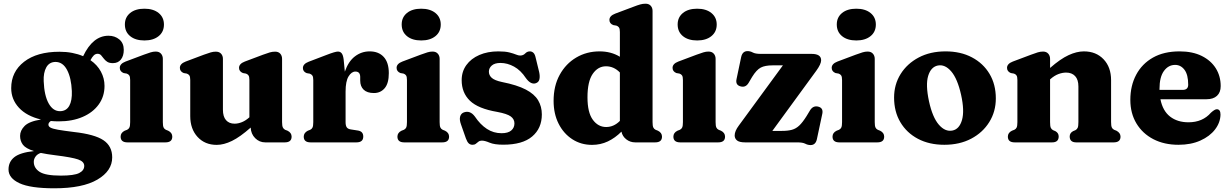

<svg xmlns="http://www.w3.org/2000/svg" viewBox="-20 -769 6643 1037"><path d="M380 -56Q491 -43.5 538.5 -11.8Q586 20 586 81Q586 154 506 201Q426 248 273.5 248Q144 248 85 220.5Q26 193 26 146.5Q26 105 57.2 80Q88.5 55 163.5 47Q119 33 103.8 12.8Q88.5 -7.5 88.5 -35Q88.5 -64 113 -88.8Q137.5 -113.5 201.5 -123.5Q124 -142 82.2 -187.2Q40.5 -232.5 40.5 -293Q40.5 -381.5 110.2 -435.5Q180 -489.5 301 -489.5Q338.5 -489.5 370.5 -483.2Q402.5 -477 429 -465.5Q481.5 -576 566 -576Q600.5 -576 624.5 -556Q648.5 -536 648.5 -499.5Q648.5 -467 633 -447.5Q617.5 -428 589.5 -428Q570 -428 558.8 -435.5Q547.5 -443 540.2 -453Q533 -463 525.8 -470.8Q518.5 -478.5 507 -478.5Q495.5 -478.5 486.5 -469.8Q477.5 -461 468.5 -444Q505.5 -418.5 525 -382.2Q544.5 -346 544.5 -305Q544.5 -248 513.2 -204.8Q482 -161.5 426.2 -137.5Q370.5 -113.5 298 -113.5Q275.5 -113.5 254.5 -115.5Q241.5 -106.5 241.5 -96Q241.5 -86 252.8 -79.8Q264 -73.5 294 -68.2Q324 -63 380 -56ZM279.5 -434.5Q246 -434 230 -405.2Q214 -376.5 216 -330.5Q219 -253 242.8 -210.5Q266.5 -168 304.5 -168.5Q338 -169 354 -197.2Q370 -225.5 368 -277Q365 -348 342.2 -391.2Q319.5 -434.5 279.5 -434.5ZM162.5 105Q162.5 138.5 193.8 159Q225 179.5 308.5 179.5Q380.5 179.5 407.8 165.5Q435 151.5 435 127Q435 103.5 401.5 92Q368 80.5 278.5 69.5Q233.5 64 200.5 57Q182.5 62.5 172.5 76Q162.5 89.5 162.5 105Z M760 -550.5Q711.5 -550.5 683 -573.8Q654.5 -597 654.5 -637Q654.5 -675.5 683 -698.8Q711.5 -722 760 -722Q808 -722 836.8 -698.8Q865.5 -675.5 865.5 -636.5Q865.5 -597 836.8 -573.8Q808 -550.5 760 -550.5ZM859.5 -451V-109.5Q859.5 -89 863.5 -80.5Q867.5 -72 876 -68L888.5 -63Q910.5 -52 910.5 -31Q910.5 0 873.5 0H668.5Q631.5 0 631.5 -31Q631.5 -52 653.5 -63L666.5 -68Q675 -72 679 -80.5Q683 -89 683 -109.5V-337Q683 -354.5 678.2 -361.5Q673.5 -368.5 664.5 -371.5L647.5 -374.5Q627 -383 627 -402.5Q627 -424.5 658 -436.5L756.5 -473.5Q779.5 -482 793.5 -486.2Q807.5 -490.5 821 -490.5Q839.5 -490.5 849.5 -479.2Q859.5 -468 859.5 -451Z M1007.5 -142V-337Q1007.5 -354.5 1002.8 -361.5Q998 -368.5 989 -371.5L972 -374.5Q951.5 -383 951.5 -402.5Q951.5 -424.5 982.5 -436.5L1081 -473.5Q1104 -482 1118 -486Q1132 -490 1145.5 -490Q1164 -490 1174 -479Q1184 -468 1184 -451V-176.5Q1184 -139 1200.8 -120Q1217.5 -101 1247 -101Q1266 -101 1286.5 -109.2Q1307 -117.5 1327 -135.5V-337Q1327 -354.5 1322.2 -361.5Q1317.5 -368.5 1308.5 -371.5L1292 -374.5Q1271 -383 1271 -402.5Q1271 -424.5 1302 -436.5L1400.5 -473.5Q1423 -482 1437.2 -486Q1451.5 -490 1466 -490Q1484 -490 1493.8 -479Q1503.5 -468 1503.5 -451V-109.5Q1503.5 -89 1507.8 -80.5Q1512 -72 1520 -68L1533 -63Q1555 -52 1555 -31Q1555 0 1518 0H1412.5Q1381 0 1358.2 -22.8Q1335.5 -45.5 1334 -80Q1277 -29.5 1233 -8Q1189 13.5 1150.5 13.5Q1086.5 13.5 1047 -29.5Q1007.5 -72.5 1007.5 -142Z M1836 -448.5 1842.5 -382Q1861.5 -437.5 1897 -464.5Q1932.5 -491.5 1976.5 -491.5Q2025 -491.5 2052.5 -461.5Q2080 -431.5 2080 -374Q2080 -319 2057.8 -292.8Q2035.5 -266.5 1999.5 -266.5Q1963 -266.5 1944.2 -284.5Q1925.5 -302.5 1925.5 -334V-354Q1925 -382.5 1899.5 -382.5Q1878.5 -382.5 1862.5 -356.2Q1846.5 -330 1846.5 -274.5V-109.5Q1846.5 -91 1852.5 -81.8Q1858.5 -72.5 1874.5 -70L1913 -64Q1942 -59.5 1942 -31.5Q1942 0 1905 0H1657.5Q1620.5 0 1620.5 -31Q1620.5 -51.5 1642.5 -63L1655.5 -68Q1664 -72 1668 -80.5Q1672 -89 1672 -109.5V-336.5Q1672 -354 1667.2 -360.8Q1662.5 -367.5 1653.5 -371L1636.5 -374Q1616 -382 1616 -401.5Q1616 -423.5 1647 -435.5L1744 -472.5Q1790.5 -490.5 1805 -490.5Q1818 -490.5 1825.5 -481Q1833 -471.5 1836 -448.5Z M2255 -550.5Q2206.5 -550.5 2178 -573.8Q2149.5 -597 2149.5 -637Q2149.5 -675.5 2178 -698.8Q2206.5 -722 2255 -722Q2303 -722 2331.8 -698.8Q2360.5 -675.5 2360.5 -636.5Q2360.5 -597 2331.8 -573.8Q2303 -550.5 2255 -550.5ZM2354.5 -451V-109.5Q2354.5 -89 2358.5 -80.5Q2362.5 -72 2371 -68L2383.5 -63Q2405.5 -52 2405.5 -31Q2405.5 0 2368.5 0H2163.5Q2126.5 0 2126.5 -31Q2126.5 -52 2148.5 -63L2161.5 -68Q2170 -72 2174 -80.5Q2178 -89 2178 -109.5V-337Q2178 -354.5 2173.2 -361.5Q2168.5 -368.5 2159.5 -371.5L2142.5 -374.5Q2122 -383 2122 -402.5Q2122 -424.5 2153 -436.5L2251.5 -473.5Q2274.5 -482 2288.5 -486.2Q2302.5 -490.5 2316 -490.5Q2334.5 -490.5 2344.5 -479.2Q2354.5 -468 2354.5 -451Z M2683 -429Q2652 -429 2636.2 -415.2Q2620.5 -401.5 2620.5 -382Q2620.5 -362.5 2636 -348.5Q2651.5 -334.5 2691.5 -326Q2772.5 -310 2819.5 -285.5Q2866.5 -261 2886.5 -227.2Q2906.5 -193.5 2906.5 -151Q2906.5 -76 2854.2 -31.8Q2802 12.5 2698 12.5Q2650 12.5 2624.2 1.5Q2598.5 -9.5 2582.5 -9.5Q2571.5 -9.5 2564.2 -3.8Q2557 2 2550 7.5Q2543 13 2532.5 13Q2520 13 2511.8 5.5Q2503.5 -2 2496.5 -21L2470 -96.5Q2460.5 -122.5 2465.2 -139.5Q2470 -156.5 2485.5 -162Q2519 -174 2544.5 -140Q2574 -96 2609.8 -72.8Q2645.5 -49.5 2689 -49.5Q2724 -49.5 2741.2 -64.2Q2758.5 -79 2758.5 -102.5Q2758.5 -125.5 2738.8 -140Q2719 -154.5 2666 -164.5Q2562.5 -182 2518 -225Q2473.5 -268 2473.5 -336Q2473.5 -382.5 2498.8 -417.5Q2524 -452.5 2568.8 -472Q2613.5 -491.5 2671.5 -491.5Q2708.5 -491.5 2731 -485.8Q2753.5 -480 2766.8 -474.5Q2780 -469 2789 -469Q2806 -469 2816.5 -480.2Q2827 -491.5 2842 -491.5Q2852.5 -491.5 2860.8 -484Q2869 -476.5 2873 -458L2892 -380Q2897 -357.5 2893.5 -341.2Q2890 -325 2874 -319.5Q2847 -310.5 2820.5 -347Q2792.5 -389.5 2756.5 -409.2Q2720.5 -429 2683 -429Z M2970 -224.5Q2970 -305 3003 -365Q3036 -425 3092.2 -458.2Q3148.5 -491.5 3218.5 -491.5Q3280.5 -491.5 3328 -462.5V-596Q3328 -613.5 3323.2 -620.5Q3318.5 -627.5 3309.5 -630.5L3292.5 -633.5Q3271.5 -641.5 3271.5 -661.5Q3271.5 -683.5 3303 -695.5L3401.5 -732.5Q3423.5 -741 3437.8 -745Q3452 -749 3466.5 -749Q3484.5 -749 3494.5 -738Q3504.5 -727 3504.5 -710V-109.5Q3504.5 -89 3508.5 -80.5Q3512.5 -72 3521 -68L3533.5 -63Q3555.5 -52 3555.5 -31Q3555.5 0 3518.5 0H3411Q3383.5 0 3362.5 -16.5Q3341.5 -33 3336.5 -58Q3302.5 -24 3263 -5.2Q3223.5 13.5 3177.5 13.5Q3118 13.5 3071 -17Q3024 -47.5 2997 -101Q2970 -154.5 2970 -224.5ZM3153 -243.5Q3153 -161.5 3181.8 -122.2Q3210.5 -83 3254 -83Q3295.5 -83 3328 -116V-377.5Q3295.5 -411 3253 -411Q3209.5 -411 3181.2 -369.8Q3153 -328.5 3153 -243.5Z M3745.5 -550.5Q3697 -550.5 3668.5 -573.8Q3640 -597 3640 -637Q3640 -675.5 3668.5 -698.8Q3697 -722 3745.5 -722Q3793.5 -722 3822.2 -698.8Q3851 -675.5 3851 -636.5Q3851 -597 3822.2 -573.8Q3793.5 -550.5 3745.5 -550.5ZM3845 -451V-109.5Q3845 -89 3849 -80.5Q3853 -72 3861.5 -68L3874 -63Q3896 -52 3896 -31Q3896 0 3859 0H3654Q3617 0 3617 -31Q3617 -52 3639 -63L3652 -68Q3660.5 -72 3664.5 -80.5Q3668.5 -89 3668.5 -109.5V-337Q3668.5 -354.5 3663.8 -361.5Q3659 -368.5 3650 -371.5L3633 -374.5Q3612.5 -383 3612.5 -402.5Q3612.5 -424.5 3643.5 -436.5L3742 -473.5Q3765 -482 3779 -486.2Q3793 -490.5 3806.5 -490.5Q3825 -490.5 3835 -479.2Q3845 -468 3845 -451Z M4388.5 -386.5 4151.5 -62H4203Q4235.5 -62 4257.2 -68Q4279 -74 4297 -91Q4315 -108 4336 -141.5L4355 -173Q4371 -199 4397.5 -193.5Q4427.5 -187 4421.5 -155.5L4392 -17Q4385 14.5 4358 14.5Q4343 14.5 4329.2 7.2Q4315.5 0 4286.5 0H4004.5Q3974 0 3961 -10.2Q3948 -20.5 3948 -37.5Q3948 -61 3970.5 -91L4208.5 -416H4152.5Q4112 -416 4089 -404Q4066 -392 4042.5 -354L4023 -321Q4007.5 -295.5 3981.5 -302Q3951 -309 3958 -341.5L3983 -460.5Q3990 -493 4017.5 -493Q4032 -493 4045.8 -485.5Q4059.5 -478 4088.5 -478H4363.5Q4415 -478 4415 -443.5Q4415 -423 4388.5 -386.5Z M4605 -550.5Q4556.5 -550.5 4528 -573.8Q4499.5 -597 4499.5 -637Q4499.5 -675.5 4528 -698.8Q4556.5 -722 4605 -722Q4653 -722 4681.8 -698.8Q4710.5 -675.5 4710.5 -636.5Q4710.5 -597 4681.8 -573.8Q4653 -550.5 4605 -550.5ZM4704.5 -451V-109.5Q4704.5 -89 4708.5 -80.5Q4712.5 -72 4721 -68L4733.5 -63Q4755.5 -52 4755.5 -31Q4755.5 0 4718.5 0H4513.5Q4476.5 0 4476.5 -31Q4476.5 -52 4498.5 -63L4511.5 -68Q4520 -72 4524 -80.5Q4528 -89 4528 -109.5V-337Q4528 -354.5 4523.2 -361.5Q4518.5 -368.5 4509.5 -371.5L4492.5 -374.5Q4472 -383 4472 -402.5Q4472 -424.5 4503 -436.5L4601.5 -473.5Q4624.5 -482 4638.5 -486.2Q4652.5 -490.5 4666 -490.5Q4684.5 -490.5 4694.5 -479.2Q4704.5 -468 4704.5 -451Z M5087 -491.5Q5168.5 -491.5 5229.5 -459.2Q5290.5 -427 5324.5 -370Q5358.5 -313 5358.5 -237.5Q5358.5 -166.5 5323.2 -109.8Q5288 -53 5225.5 -20Q5163 13 5080.5 13Q4999 13 4938 -19.2Q4877 -51.5 4843 -108.8Q4809 -166 4809 -242Q4809 -312.5 4844.2 -369Q4879.5 -425.5 4942 -458.5Q5004.5 -491.5 5087 -491.5ZM5124.5 -64Q5161.5 -71.5 5175.8 -121Q5190 -170.5 5171 -256.5Q5151.5 -344 5117.5 -383.5Q5083.5 -423 5044.5 -415Q5007.5 -407 4993 -358.8Q4978.5 -310.5 4997.5 -222Q5016.5 -135 5050.8 -95.5Q5085 -56 5124.5 -64Z M5651.5 -451V-402Q5707.5 -451 5751.5 -471.2Q5795.5 -491.5 5834 -491.5Q5900 -491.5 5940.5 -448.8Q5981 -406 5981 -336V-110Q5981 -89 5985 -80.5Q5989 -72 5997.5 -68L6010 -63Q6032 -51 6032 -31Q6032 0 5995 0H5793Q5757.5 0 5757.5 -32Q5757.5 -50.5 5775.5 -60.5L5788.5 -66Q5797 -70.5 5800.8 -79.2Q5804.5 -88 5804.5 -110V-302Q5804.5 -339 5786.8 -358Q5769 -377 5738 -377Q5718 -377 5696.2 -368.8Q5674.5 -360.5 5653.5 -342L5651.5 -340.5V-109.5Q5651.5 -88 5655.2 -79.2Q5659 -70.5 5667.5 -66L5680.5 -60.5Q5698 -50.5 5698 -32Q5698 0 5662.5 0H5460.5Q5423.5 0 5423.5 -31Q5423.5 -52 5445.5 -63L5458.5 -68Q5467 -72 5471 -80.5Q5475 -89 5475 -109.5V-337Q5475 -354.5 5470.2 -361.5Q5465.5 -368.5 5456.5 -371.5L5439.5 -374.5Q5419 -383 5419 -402.5Q5419 -424.5 5450 -436.5L5548.5 -473.5Q5570.5 -482 5585 -486.2Q5599.5 -490.5 5613.5 -490.5Q5631.5 -490.5 5641.5 -479.2Q5651.5 -468 5651.5 -451Z M6573 -304Q6573 -270 6553 -251.5Q6533 -233 6497 -233H6247.5Q6260 -170 6299.8 -139.2Q6339.5 -108.5 6399 -108.5Q6475.5 -108.5 6520.5 -160.5Q6541.5 -179.5 6552.5 -179Q6572 -178.5 6572 -150Q6571 -107 6542.5 -69.8Q6514 -32.5 6463.2 -9.8Q6412.5 13 6345 13Q6268 13 6209.5 -17.2Q6151 -47.5 6118 -102.2Q6085 -157 6085 -229.5Q6085 -306 6116.5 -365.2Q6148 -424.5 6207.2 -458Q6266.5 -491.5 6351 -491.5Q6421 -491.5 6470.8 -466.8Q6520.5 -442 6546.8 -399.8Q6573 -357.5 6573 -304ZM6242.5 -288.5Q6242.5 -286 6242.5 -283.5H6367.5Q6397.5 -283.5 6397.5 -311.5Q6397.5 -365.5 6377.5 -392Q6357.5 -418.5 6327 -418.5Q6290.5 -418.5 6266.5 -385.8Q6242.5 -353 6242.5 -288.5Z"/></svg>

Font: Fraunces 9pt S050
Style: Bold
Weight: 700
Version: Version 1.000; ttfautohint (v1.8.3)